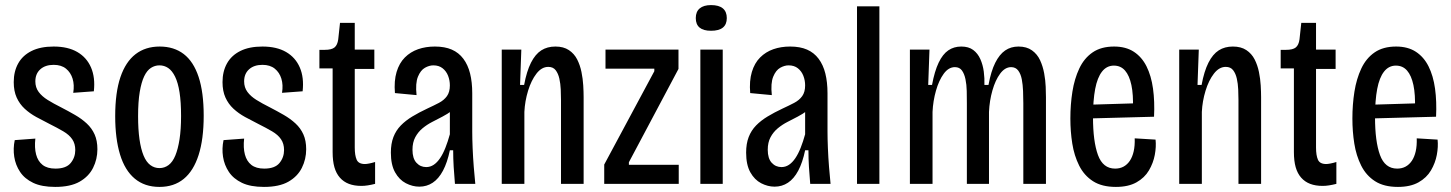

<svg xmlns="http://www.w3.org/2000/svg" viewBox="-20 -723 5706 755"><path d="M197 12Q144 12 110.5 -4Q77 -20 59 -47Q41 -74 36 -106.5Q31 -139 38 -172L119 -178Q115 -142 122 -115.5Q129 -89 147.5 -74.5Q166 -60 198 -60Q240 -60 258 -82Q276 -104 276 -133Q276 -158 264 -175.5Q252 -193 229 -206.5Q206 -220 174 -236Q148 -249 122.5 -263Q97 -277 77 -295.5Q57 -314 45.5 -339.5Q34 -365 34 -400Q34 -442 51.5 -473.5Q69 -505 104 -522.5Q139 -540 191 -540Q247 -540 284 -518.5Q321 -497 338 -457.5Q355 -418 349 -364L268 -358Q273 -389 265.5 -413.5Q258 -438 239.5 -453Q221 -468 191 -468Q158 -468 138.5 -450.5Q119 -433 119 -403Q119 -379 132 -361.5Q145 -344 167.5 -330Q190 -316 220 -301Q249 -286 275 -271Q301 -256 321 -237.5Q341 -219 352 -194.5Q363 -170 363 -136Q363 -97 346 -63Q329 -29 293 -8.5Q257 12 197 12Z M607 12Q549 12 510 -20.5Q471 -53 452 -115.5Q433 -178 433 -266Q433 -359 453.5 -419.5Q474 -480 513 -510Q552 -540 608 -540Q664 -540 702.5 -510.5Q741 -481 761 -420.5Q781 -360 781 -268Q781 -176 761 -113.5Q741 -51 702.5 -19.5Q664 12 607 12ZM607 -62Q627 -62 643 -74Q659 -86 669.5 -111.5Q680 -137 686 -175.5Q692 -214 692 -267Q692 -322 686 -360Q680 -398 668.5 -421.5Q657 -445 641.5 -455.5Q626 -466 607 -466Q589 -466 573.5 -456Q558 -446 547 -423Q536 -400 529.5 -361.5Q523 -323 523 -266Q523 -214 528.5 -175.5Q534 -137 544.5 -111.5Q555 -86 571 -74Q587 -62 607 -62Z M1018 12Q965 12 931.5 -4Q898 -20 880 -47Q862 -74 857 -106.5Q852 -139 859 -172L940 -178Q936 -142 943 -115.5Q950 -89 968.5 -74.5Q987 -60 1019 -60Q1061 -60 1079 -82Q1097 -104 1097 -133Q1097 -158 1085 -175.5Q1073 -193 1050 -206.5Q1027 -220 995 -236Q969 -249 943.5 -263Q918 -277 898 -295.5Q878 -314 866.5 -339.5Q855 -365 855 -400Q855 -442 872.5 -473.5Q890 -505 925 -522.5Q960 -540 1012 -540Q1068 -540 1105 -518.5Q1142 -497 1159 -457.5Q1176 -418 1170 -364L1089 -358Q1094 -389 1086.5 -413.5Q1079 -438 1060.5 -453Q1042 -468 1012 -468Q979 -468 959.5 -450.5Q940 -433 940 -403Q940 -379 953 -361.5Q966 -344 988.5 -330Q1011 -316 1041 -301Q1070 -286 1096 -271Q1122 -256 1142 -237.5Q1162 -219 1173 -194.5Q1184 -170 1184 -136Q1184 -97 1167 -63Q1150 -29 1114 -8.5Q1078 12 1018 12Z M1401 8Q1373 8 1352 0Q1331 -8 1316.5 -24.5Q1302 -41 1295 -65.5Q1288 -90 1288 -125V-454H1236V-527H1257Q1284 -527 1295.5 -536.5Q1307 -546 1310 -568L1317 -633H1375V-528H1452V-452H1375V-143Q1375 -112 1382.5 -95Q1390 -78 1415 -78Q1421 -78 1431.5 -80Q1442 -82 1455 -86V0Q1439 4 1426 6Q1413 8 1401 8Z M1629 11Q1602 11 1576 -2.5Q1550 -16 1533.5 -45.5Q1517 -75 1517 -123Q1517 -158 1527 -184Q1537 -210 1556 -229.5Q1575 -249 1601.5 -265Q1628 -281 1660 -296Q1686 -308 1706 -318.5Q1726 -329 1737.5 -345Q1749 -361 1749 -387Q1749 -407 1742 -425Q1735 -443 1720.5 -454.5Q1706 -466 1684 -466Q1668 -466 1651 -456.5Q1634 -447 1623.5 -421.5Q1613 -396 1618 -349L1533 -357Q1529 -405 1539.5 -440Q1550 -475 1572 -497Q1594 -519 1624 -529.5Q1654 -540 1690 -540Q1729 -540 1756.5 -528Q1784 -516 1802 -492Q1820 -468 1828.5 -434Q1837 -400 1837 -356V-205Q1837 -178 1838.5 -141Q1840 -104 1843 -66.5Q1846 -29 1849 0H1769Q1766 -33 1764 -66.5Q1762 -100 1762 -132H1749Q1739 -84 1722 -52Q1705 -20 1681.5 -4.5Q1658 11 1629 11ZM1656 -66Q1672 -66 1685.5 -75Q1699 -84 1710.5 -101Q1722 -118 1731.5 -142Q1741 -166 1749 -195V-304L1779 -316Q1772 -299 1756 -287Q1740 -275 1720 -264.5Q1700 -254 1679.5 -243.5Q1659 -233 1641.5 -218.5Q1624 -204 1613 -183.5Q1602 -163 1602 -134Q1602 -100 1617.5 -83Q1633 -66 1656 -66Z M1953 0V-351V-528H2030L2025 -389H2041Q2051 -443 2068 -476.5Q2085 -510 2108.5 -525Q2132 -540 2164 -540Q2196 -540 2217 -526Q2238 -512 2249.5 -489.5Q2261 -467 2266.5 -440Q2272 -413 2273.5 -387Q2275 -361 2275 -341V0H2186V-330Q2186 -349 2185 -371.5Q2184 -394 2179.5 -414Q2175 -434 2165 -447Q2155 -460 2136 -460Q2110 -460 2089.5 -433.5Q2069 -407 2056.5 -366Q2044 -325 2042 -283V0Z M2356 0V-76L2553 -443V-453H2361V-528H2648V-452L2453 -85V-75H2649V0Z M2734 0V-528H2822V0ZM2776 -602Q2746 -602 2731 -614.5Q2716 -627 2716 -652Q2716 -677 2731.5 -690Q2747 -703 2776 -703Q2807 -703 2822.5 -690Q2838 -677 2838 -652Q2838 -627 2822.5 -614.5Q2807 -602 2776 -602Z M3026 11Q2999 11 2973 -2.5Q2947 -16 2930.5 -45.5Q2914 -75 2914 -123Q2914 -158 2924 -184Q2934 -210 2953 -229.5Q2972 -249 2998.5 -265Q3025 -281 3057 -296Q3083 -308 3103 -318.5Q3123 -329 3134.5 -345Q3146 -361 3146 -387Q3146 -407 3139 -425Q3132 -443 3117.5 -454.5Q3103 -466 3081 -466Q3065 -466 3048 -456.5Q3031 -447 3020.5 -421.5Q3010 -396 3015 -349L2930 -357Q2926 -405 2936.5 -440Q2947 -475 2969 -497Q2991 -519 3021 -529.5Q3051 -540 3087 -540Q3126 -540 3153.5 -528Q3181 -516 3199 -492Q3217 -468 3225.5 -434Q3234 -400 3234 -356V-205Q3234 -178 3235.5 -141Q3237 -104 3240 -66.5Q3243 -29 3246 0H3166Q3163 -33 3161 -66.5Q3159 -100 3159 -132H3146Q3136 -84 3119 -52Q3102 -20 3078.5 -4.5Q3055 11 3026 11ZM3053 -66Q3069 -66 3082.5 -75Q3096 -84 3107.5 -101Q3119 -118 3128.5 -142Q3138 -166 3146 -195V-304L3176 -316Q3169 -299 3153 -287Q3137 -275 3117 -264.5Q3097 -254 3076.5 -243.5Q3056 -233 3038.5 -218.5Q3021 -204 3010 -183.5Q2999 -163 2999 -134Q2999 -100 3014.5 -83Q3030 -66 3053 -66Z M3350 0V-698H3438V0Z M3558 0V-358V-528H3635L3630 -389H3645Q3655 -443 3671 -476.5Q3687 -510 3709 -525Q3731 -540 3760 -540Q3789 -540 3807 -526.5Q3825 -513 3835 -490.5Q3845 -468 3848.5 -441.5Q3852 -415 3851 -389H3867Q3877 -443 3893.5 -476Q3910 -509 3932.5 -524.5Q3955 -540 3985 -540Q4017 -540 4038 -525Q4059 -510 4070 -486Q4081 -462 4086 -434.5Q4091 -407 4092 -382Q4093 -357 4093 -341V0H4004V-317Q4004 -340 4003 -365Q4002 -390 3998 -411Q3994 -432 3984 -445.5Q3974 -459 3956 -459Q3932 -459 3913 -433.5Q3894 -408 3882.5 -367.5Q3871 -327 3869 -283V0H3782V-317Q3782 -340 3781.5 -365Q3781 -390 3776.5 -411.5Q3772 -433 3762.5 -446Q3753 -459 3735 -459Q3710 -459 3691 -433Q3672 -407 3660.5 -366.5Q3649 -326 3647 -283V0Z M4368 12Q4313 12 4278 -10.5Q4243 -33 4223.5 -72Q4204 -111 4196.5 -158.5Q4189 -206 4189 -257Q4189 -312 4197 -362.5Q4205 -413 4224 -453.5Q4243 -494 4276.5 -517Q4310 -540 4361 -540Q4407 -540 4438.5 -519.5Q4470 -499 4488.5 -462Q4507 -425 4514 -374.5Q4521 -324 4518 -264L4254 -257V-311L4454 -317L4435 -295Q4437 -351 4429 -388.5Q4421 -426 4404 -445.5Q4387 -465 4360 -465Q4332 -465 4313.5 -441.5Q4295 -418 4286.5 -373Q4278 -328 4278 -262Q4278 -167 4297.5 -113.5Q4317 -60 4365 -60Q4384 -60 4398.5 -68Q4413 -76 4423 -91Q4433 -106 4438 -128Q4443 -150 4442 -179L4524 -174Q4527 -146 4521 -114Q4515 -82 4498 -53Q4481 -24 4449 -6Q4417 12 4368 12Z M4617 0V-351V-528H4694L4689 -389H4705Q4715 -443 4732 -476.5Q4749 -510 4772.5 -525Q4796 -540 4828 -540Q4860 -540 4881 -526Q4902 -512 4913.5 -489.5Q4925 -467 4930.5 -440Q4936 -413 4937.5 -387Q4939 -361 4939 -341V0H4850V-330Q4850 -349 4849 -371.5Q4848 -394 4843.5 -414Q4839 -434 4829 -447Q4819 -460 4800 -460Q4774 -460 4753.5 -433.5Q4733 -407 4720.5 -366Q4708 -325 4706 -283V0Z M5181 8Q5153 8 5132 0Q5111 -8 5096.5 -24.5Q5082 -41 5075 -65.5Q5068 -90 5068 -125V-454H5016V-527H5037Q5064 -527 5075.5 -536.5Q5087 -546 5090 -568L5097 -633H5155V-528H5232V-452H5155V-143Q5155 -112 5162.5 -95Q5170 -78 5195 -78Q5201 -78 5211.5 -80Q5222 -82 5235 -86V0Q5219 4 5206 6Q5193 8 5181 8Z M5477 12Q5422 12 5387 -10.5Q5352 -33 5332.5 -72Q5313 -111 5305.5 -158.5Q5298 -206 5298 -257Q5298 -312 5306 -362.5Q5314 -413 5333 -453.5Q5352 -494 5385.5 -517Q5419 -540 5470 -540Q5516 -540 5547.5 -519.5Q5579 -499 5597.5 -462Q5616 -425 5623 -374.5Q5630 -324 5627 -264L5363 -257V-311L5563 -317L5544 -295Q5546 -351 5538 -388.5Q5530 -426 5513 -445.5Q5496 -465 5469 -465Q5441 -465 5422.5 -441.5Q5404 -418 5395.5 -373Q5387 -328 5387 -262Q5387 -167 5406.5 -113.5Q5426 -60 5474 -60Q5493 -60 5507.5 -68Q5522 -76 5532 -91Q5542 -106 5547 -128Q5552 -150 5551 -179L5633 -174Q5636 -146 5630 -114Q5624 -82 5607 -53Q5590 -24 5558 -6Q5526 12 5477 12Z"/></svg>

Font: Bricolage Grotesque Condensed
Style: Regular
Weight: 400
Width: 3
Designer: Mathieu Triay
Foundry: Atelier Triay
Version: Version 1.000;gftools[0.9.30]